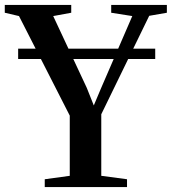

<svg xmlns="http://www.w3.org/2000/svg" viewBox="-36 -763 701 783"><path d="M248.5 -46V-291.5L41.5 -697.5L-16.5 -711V-743H254.5V-711L181 -697.5L318 -404.5L346.5 -333L376 -403L503.5 -697.5L417.5 -711V-743H644.5V-711L572.5 -698.5L377 -297V-46L482 -32V0H146.5V-32ZM597 -564.5V-522.5H38V-564.5Z"/></svg>

Font: Merriweather 96pt SemiBold
Style: Regular
Weight: 600
Version: Version 2.100